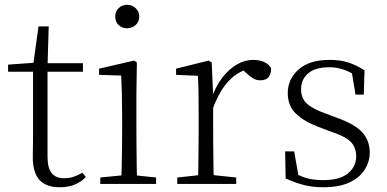

<svg xmlns="http://www.w3.org/2000/svg" viewBox="-20 -774 1627 808"><path d="M149 -472V-508H329V-472ZM232 14Q173 14 145.5 -17.5Q118 -49 118 -112Q118 -135 118.5 -152.5Q119 -170 119 -196V-472H14V-502L139 -511L119 -496L142 -663H185L180 -493V-481V-115Q180 -67 197.5 -45.5Q215 -24 249 -24Q272 -24 289.5 -30Q307 -36 327 -47L341 -29Q321 -8 294 3Q267 14 232 14Z M402 0V-27L513 -38H532L637 -27V0ZM490 0Q491 -24 492 -64.5Q493 -105 493.5 -149Q494 -193 494 -226V-281Q494 -332 493 -375Q492 -418 490 -456L397 -459V-485L544 -519L556 -511L554 -377V-226Q554 -193 554.5 -149Q555 -105 555.5 -64.5Q556 -24 557 0ZM515 -655Q494 -655 479.5 -668.5Q465 -682 465 -704Q465 -726 479.5 -740Q494 -754 515 -754Q535 -754 550.5 -740Q566 -726 566 -704Q566 -682 550.5 -668.5Q535 -655 515 -655Z M726 0V-27L837 -39H860L974 -27V0ZM813 0Q814 -24 814.5 -64.5Q815 -105 815.5 -149Q816 -193 816 -226V-281Q816 -333 815.5 -375.5Q815 -418 813 -455L721 -459V-485L858 -519L871 -511L877 -371V-370V-226Q877 -193 877.5 -149Q878 -105 878.5 -64.5Q879 -24 880 0ZM876 -318 859 -367H873Q889 -413 916 -448Q943 -483 976.5 -502.5Q1010 -522 1046 -522Q1073 -522 1093.5 -512Q1114 -502 1121 -486Q1121 -462 1110 -449Q1099 -436 1075 -436Q1059 -436 1045.5 -444Q1032 -452 1015 -468L992 -488H1041Q985 -477 945 -436Q905 -395 876 -318Z M1341 14Q1295 14 1258.5 4.5Q1222 -5 1182 -23L1180 -137H1218L1239 -17L1207 -18V-54Q1234 -36 1265 -26Q1296 -16 1341 -16Q1410 -16 1444.5 -44.5Q1479 -73 1479 -116Q1479 -154 1455.5 -177.5Q1432 -201 1370 -221L1320 -240Q1261 -262 1226 -295Q1191 -328 1191 -382Q1191 -441 1236.5 -481.5Q1282 -522 1367 -522Q1411 -522 1444.5 -511.5Q1478 -501 1514 -478L1511 -376H1476L1458 -485L1485 -483V-450Q1454 -472 1425 -481.5Q1396 -491 1366 -491Q1306 -491 1276.5 -465Q1247 -439 1247 -399Q1247 -360 1272 -337.5Q1297 -315 1351 -296L1399 -278Q1474 -251 1505 -216.5Q1536 -182 1536 -132Q1536 -93 1514.5 -59.5Q1493 -26 1450 -6Q1407 14 1341 14Z"/></svg>

Font: Noto Serif TC
Style: Regular
Weight: 200
Designer: Ryoko NISHIZUKA 西塚涼子 (kana & ideographs); Frank Grießhammer (Latin, Greek & Cyrillic); Wenlong ZHANG 张文龙 (bopomofo); San
Foundry: Adobe
Version: Version 2.001;hotconv 1.1.0;makeotfexe 2.6.0